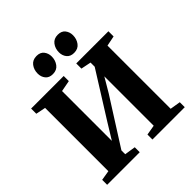

<svg xmlns="http://www.w3.org/2000/svg" viewBox="-253 -1150 1325 1325"><g transform="rotate(-45 410.0 -487.0)"><path d="M31 0V-48.5L103.5 -60.5V-678L32 -692.5V-743H350V-693L268.5 -677.5V-191.5L339.5 -307L546.5 -637V-677.5L472.5 -692.5V-743H786.5V-692.5L712 -677.5V-61L788.5 -48.5V0H473V-48.5L546.5 -61V-543L484.5 -438L268.5 -98V-61L349 -48.5V0ZM306 -804.5Q271 -804.5 252.8 -827Q234.5 -849.5 234.5 -881.5Q234.5 -919 255.2 -946.2Q276 -973.5 314.5 -973.5H315.5Q351 -973.5 369 -950.8Q387 -928 387 -896.5Q387 -860 366.5 -832.2Q346 -804.5 307 -804.5ZM513.5 -804.5Q478.5 -804.5 460.2 -827Q442 -849.5 442 -881.5Q442 -919 462.8 -946.2Q483.5 -973.5 522 -973.5H523Q558.5 -973.5 576.5 -950.8Q594.5 -928 594.5 -896.5Q594.5 -860 574 -832.2Q553.5 -804.5 514.5 -804.5Z"/></g></svg>

Font: Merriweather 60pt ExtraBold
Style: Regular
Weight: 800
Version: Version 2.100